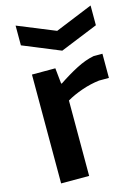

<svg xmlns="http://www.w3.org/2000/svg" viewBox="-119 -854 668 920"><g transform="rotate(-15 215.0 -393.5)"><path d="M52 -787 238 -711 424 -787V-689L237 -613L52 -689ZM67 -540H183L191 -462H195Q241 -493 287 -517Q333 -541 375 -549H419V-429H370Q327 -424 283.5 -409Q240 -394 206 -374V0H67Z"/></g></svg>

Font: Encode Sans Normal
Style: SemiBold
Weight: 600
Designer: Pablo Impallari, Andres Torresi
Foundry: Pablo Impallari, Andres Torresi
Version: Version 1.000; ttfautohint (v1.00) -l 8 -r 50 -G 200 -x 14 -